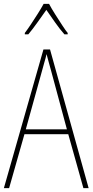

<svg xmlns="http://www.w3.org/2000/svg" viewBox="-20 -970 477 990"><path d="M410 0 332 -278H106L27 0H0L204 -715H238L437 0ZM243 -607Q237 -629 231.5 -648.5Q226 -668 220 -691Q215 -669 209 -649.5Q203 -630 197 -606L113 -303H325ZM233 -950Q245 -927 264 -897Q283 -867 301 -839.5Q319 -812 329 -800V-793H312Q289 -819 264 -854.5Q239 -890 219 -919Q199 -891 173.5 -855Q148 -819 126 -793H108V-800Q121 -817 139 -844Q157 -871 175 -899.5Q193 -928 205 -950Z"/></svg>

Font: Noto Sans Telugu Condensed Thin
Style: Regular
Weight: 100
Width: 3
Designer: Jelle Bosma - Monotype Design Team
Foundry: Monotype Imaging Inc.
Version: Version 2.005; ttfautohint (v1.8.4.7-5d5b)